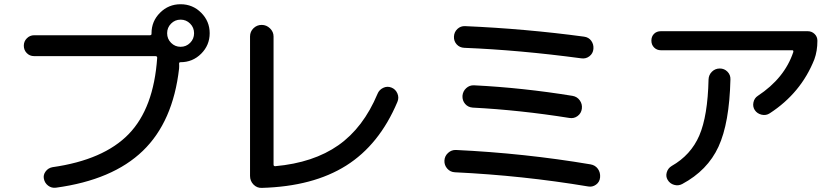

<svg xmlns="http://www.w3.org/2000/svg" viewBox="-20 -870 4040 925"><path d="M804.2 -663.6Q823.2 -644.5 850.1 -644.5Q877 -644.5 896 -663.6Q915 -682.6 915 -710Q915 -737.3 896 -756.3Q877 -775.4 850.1 -775.4Q823.2 -775.4 804.2 -756.3Q785.2 -737.3 785.2 -710Q785.2 -682.6 804.2 -663.6ZM849.6 -570.3Q842.8 -570.3 842.8 -563.5Q843.8 -552.7 842.8 -540Q813.5 -283.2 668 -143.1Q522.5 -2.9 250 34.2Q228.5 37.1 211.9 24.4Q195.3 11.7 191.4 -8.8Q187.5 -27.3 199.7 -43.9Q211.9 -60.5 232.4 -64.5Q479.5 -99.6 600.1 -224.1Q720.7 -348.6 737.3 -591.8Q737.3 -599.6 728.5 -599.6H144.5Q123 -599.6 108.9 -614.3Q94.7 -628.9 94.7 -649.9Q94.7 -670.9 109.4 -685.5Q124 -700.2 144.5 -700.2H693.4H702.1Q710 -700.2 710 -707V-710Q710 -767.6 751 -808.6Q792 -849.6 850.1 -849.6Q908.2 -849.6 949.2 -808.6Q990.2 -767.6 990.2 -710Q990.2 -652.3 949.2 -611.3Q908.2 -570.3 849.6 -570.3Z M1241.2 35.2Q1217.8 36.1 1201.2 19Q1184.6 2 1184.6 -22.5V-694.3Q1184.6 -717.8 1201.2 -733.9Q1217.8 -750 1240.7 -750Q1263.7 -750 1280.8 -733.4Q1297.9 -716.8 1297.9 -694.3V-77.1Q1297.9 -69.3 1305.7 -69.3Q1490.2 -85.9 1610.4 -170.4Q1730.5 -254.9 1798.8 -418Q1806.6 -437.5 1826.2 -446.8Q1845.7 -456.1 1865.7 -448.2Q1885.7 -440.4 1894.5 -419.9Q1903.3 -399.4 1894.5 -378.9Q1807.6 -172.9 1647.9 -72.3Q1488.3 28.3 1241.2 35.2Z M2171.9 -40Q2149.4 -41 2134.8 -57.6Q2120.1 -74.2 2121.1 -96.2Q2122.1 -118.2 2138.7 -133.3Q2155.3 -148.4 2176.8 -147.5Q2506.8 -131.8 2825.2 -78.1Q2847.7 -74.2 2860.4 -56.6Q2873 -39.1 2871.1 -15.6Q2869.1 6.8 2851.6 19.5Q2834 32.2 2813.5 28.3Q2498 -24.4 2171.9 -40ZM2738.3 -408.2Q2760.7 -404.3 2773.4 -386.2Q2786.1 -368.2 2783.2 -346.2Q2780.3 -324.2 2762.7 -311Q2745.1 -297.9 2722.7 -301.8Q2484.4 -339.8 2256.8 -351.6Q2234.4 -353.5 2220.7 -369.6Q2207 -385.7 2208 -408.2Q2210 -430.7 2226.1 -445.3Q2242.2 -460 2263.7 -459Q2498 -447.3 2738.3 -408.2ZM2781.2 -588.9Q2482.4 -628.9 2216.8 -639.6Q2194.3 -640.6 2180.2 -656.2Q2166 -671.9 2167 -693.8Q2168 -715.8 2183.6 -730.5Q2199.2 -745.1 2220.7 -744.1Q2512.7 -731.4 2793.9 -693.4Q2816.4 -690.4 2828.6 -673.3Q2840.8 -656.2 2838.9 -634.3Q2836.9 -612.3 2819.8 -599.1Q2802.7 -585.9 2781.2 -588.9Z M3164.1 -627.9Q3144.5 -627.9 3131.3 -641.1Q3118.2 -654.3 3118.2 -674.3Q3118.2 -694.3 3130.9 -707Q3143.6 -719.7 3164.1 -719.7H3871.1Q3890.6 -719.7 3904.3 -706.5Q3918 -693.4 3918 -673.8Q3918 -624 3903.3 -584Q3838.9 -421.9 3688.5 -324.2Q3670.9 -312.5 3649.4 -317.4Q3627.9 -322.3 3616.2 -339.8Q3605.5 -356.4 3609.9 -377Q3614.3 -397.5 3630.9 -408.2Q3759.8 -493.2 3801.8 -619.1Q3803.7 -627.9 3796.9 -627.9ZM3393.6 -487.3Q3394.5 -509.8 3410.2 -524.9Q3425.8 -540 3447.8 -540Q3469.7 -540 3484.9 -524.4Q3500 -508.8 3499 -487.3Q3494.1 -277.3 3441.4 -163.1Q3388.7 -48.8 3266.6 16.6Q3248 26.4 3227.5 20.5Q3207 14.6 3196.3 -3.9Q3186.5 -20.5 3192.4 -40Q3198.2 -59.6 3215.8 -70.3Q3308.6 -123 3349.1 -217.3Q3389.6 -311.5 3393.6 -487.3Z"/></svg>

Font: Rounded Mgen+ 1mn medium
Style: Regular
Weight: 500
Designer: [Source Han Sans]
Ryoko NISHIZUKA  (kana & ideographs); Paul D. Hunt (Latin, Greek & Cyrillic); Wenlong ZHANG  (bopomofo
Version: Version 1.059.20150602